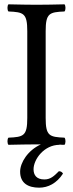

<svg xmlns="http://www.w3.org/2000/svg" viewBox="-20 -667 337 887"><path d="M271 135C267 128 261 124 252 124C230 146 214 162 185 162C148 162 135 141 135 115C135 69 184 2 255 2V1C263 2 270 2 278 2C284 -4 284 -25 278 -31C208 -34 191 -39 191 -122V-523C191 -606 208 -611 278 -614C284 -620 284 -641 278 -647C234 -646 187 -645 148 -645C115 -645 66 -646 19 -647C13 -641 13 -620 19 -614C89 -611 106 -606 106 -523V-122C106 -39 89 -34 19 -31C13 -25 13 -4 19 2C64 1 113 0 149 0C155 0 162 0 169 0C109 27 73 84 73 126C73 180 111 200 161 200C202 200 242 180 271 135Z"/></svg>

Font: Libertinus Serif
Style: Regular
Weight: 400
Designer: Philipp H. Poll, Khaled Hosny
Foundry: Caleb Maclennan
Version: Version 7.050;RELEASE